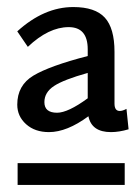

<svg xmlns="http://www.w3.org/2000/svg" viewBox="-20 -722 398 545"><path d="M29 -425Q29 -480 75 -507.5Q121 -535 229 -563V-582Q229 -645 175 -645Q118 -645 59 -589L29 -633Q105 -702 188 -702Q250 -702 277.5 -672Q305 -642 305 -575V-428Q305 -407 320 -407Q328 -407 339 -413L345 -355Q318 -347 295 -347Q240 -347 231 -392Q170 -347 119 -347Q79 -347 54 -369.5Q29 -392 29 -425ZM106 -432Q106 -402 142 -402Q173 -402 229 -443V-515Q161 -496 133.5 -478Q106 -460 106 -432ZM30 -197V-259H334V-197Z"/></svg>

Font: Martel Sans
Style: Regular
Weight: 400
Designer: Dan Reynolds and Mathieu Réguer
Foundry: Dan Reynolds and Mathieu Réguer
Version: Version 1.001;PS 001.001;hotconv 1.0.70;makeotf.lib2.5.58329